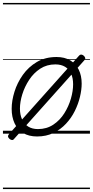

<svg xmlns="http://www.w3.org/2000/svg" viewBox="-20 -905 629 1300"><path d="M231 19Q175 19 136.5 -4.5Q98 -28 78.5 -70.5Q59 -113 59 -168Q59 -223 78 -284Q97 -345 135 -398.5Q173 -452 230 -485.5Q287 -519 363 -519Q417 -519 455 -496.5Q493 -474 513 -433.5Q533 -393 533 -339Q533 -298 521.5 -249.5Q510 -201 486.5 -153.5Q463 -106 426.5 -67Q390 -28 341.5 -4.5Q293 19 231 19ZM237 -31Q296 -31 341 -61Q386 -91 415.5 -138Q445 -185 460 -237Q475 -289 475 -334Q475 -376 461.5 -406Q448 -436 421 -452.5Q394 -469 355 -469Q297 -469 252.5 -440Q208 -411 177.5 -364.5Q147 -318 131 -266.5Q115 -215 115 -170Q115 -128 129.5 -96.5Q144 -65 171 -48Q198 -31 237 -31ZM75 36Q69 44 60.5 43Q52 42 44 35Q36 28 34.5 20.5Q33 13 40 4L516 -529Q522 -536 530.5 -535.5Q539 -535 548 -527Q555 -520 557 -512.5Q559 -505 552 -498ZM0 365H589V375H0ZM0 -20H589V0H0ZM0 -505H589V-500H0ZM0 -885H589V-875H0Z"/></svg>

Font: Playwrite DK Loopet Guides
Style: Regular
Weight: 400
Designer: Veronika Burian, José Scaglione
Foundry: TypeTogether
Version: Version 1.003